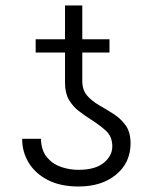

<svg xmlns="http://www.w3.org/2000/svg" viewBox="-20 -672 556 702"><path d="M390.6 -136Q390.6 -173.3 366.7 -194.6Q342.7 -215.9 312.9 -234.7Q289.8 -249.3 267.9 -266.2Q246.1 -283 231.9 -307.5Q217.7 -332 217.7 -369.7V-479.8H110.4V-528.4H217.7V-652H280.9V-528.4H380.3V-479.8H280.9V-375.4Q280.9 -342.7 298.7 -322.4Q316.4 -302.2 342.7 -287.1Q369 -272 395.2 -255.3Q421.5 -238.6 439.5 -213.6Q457.4 -188.6 457.4 -147.4Q457 -76.7 404.3 -33.4Q351.6 9.9 267.4 9.9Q200.3 9.9 154.1 -14.2Q108 -38.4 84.3 -78.1Q60.7 -117.9 61.1 -164.4H129.6Q131 -121.4 152 -96.6Q172.9 -71.7 203.8 -61.4Q234.7 -51.1 265.6 -51.1Q327.1 -50.8 358.7 -76.2Q390.3 -101.6 390.6 -136Z"/></svg>

Font: Inter Extra Light BETA
Style: Regular
Weight: 200
Designer: Rasmus Andersson
Foundry: rsms
Version: Version 3.011;git-f93a4a705